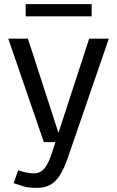

<svg xmlns="http://www.w3.org/2000/svg" viewBox="-20 -687 566 928"><path d="M68 136Q87 143 108.5 147Q130 151 143 151Q165 151 180.5 140Q196 129 207.5 108.5Q219 88 229 58L411 -500H506L307 78Q291 124 272 156Q253 188 226 204.5Q199 221 158 221Q130 221 113 218Q96 215 81.5 210Q67 205 46 198ZM20 -500H115L277 0H192ZM104 -667H423V-608H104Z"/></svg>

Font: Moderustic
Style: Regular
Weight: 400
Designer: Tural Alisoy
Foundry: TAFT Foundry
Version: Version 2.120